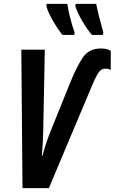

<svg xmlns="http://www.w3.org/2000/svg" viewBox="-20 -970 591 990"><path d="M510 -790 513 -802Q487 -893 476 -950H370L368 -940Q376 -911 401 -867Q426 -823 454 -790ZM362 -790 365 -802Q353 -834 342.5 -875.5Q332 -917 327 -950H220L219 -940Q225 -912 251 -866.5Q277 -821 302 -790ZM232 0 453 -525Q468 -562 483.5 -589Q499 -616 522 -616Q527 -616 535.5 -615Q544 -614 551 -609V-708Q533 -720 500 -720Q437 -720 405 -670.5Q373 -621 342 -544L239 -289Q217 -234 199 -167H196Q202 -238 203 -300L211 -714H90L96 0Z"/></svg>

Font: Noto Sans Display Condensed
Style: Bold Italic
Weight: 700
Width: 3
Designer: Monotype Design team
Foundry: Monotype Imaging Inc.
Version: 1.000